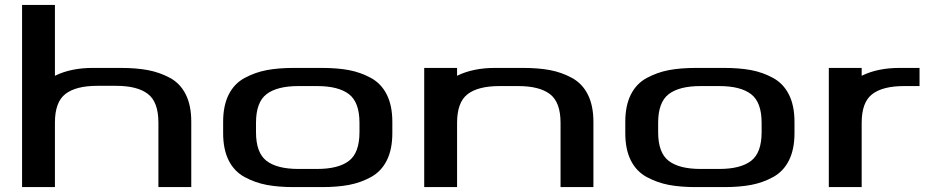

<svg xmlns="http://www.w3.org/2000/svg" viewBox="-20 -763 3810 783"><path d="M626 -263Q626 -347 583 -380Q540 -413 453 -413H377Q290 -413 247 -380Q204 -347 204 -263V0H70V-743H204V-454Q269 -486 358 -486H473Q536 -486 583.5 -477Q631 -468 673 -445.5Q715 -423 737.5 -378Q760 -333 760 -267V0H626Z M1024 -224Q1024 -140 1067 -107Q1110 -74 1197 -74H1273Q1360 -74 1403 -107Q1446 -140 1446 -224V-262Q1446 -346 1403 -379Q1360 -412 1273 -412H1197Q1110 -412 1067 -379Q1024 -346 1024 -262ZM1178 0Q1115 0 1067.5 -9Q1020 -18 977.5 -41Q935 -64 912.5 -109Q890 -154 890 -220V-266Q890 -332 912.5 -377Q935 -422 977.5 -445Q1020 -468 1067.5 -477Q1115 -486 1178 -486H1293Q1356 -486 1403.5 -477Q1451 -468 1493 -445Q1535 -422 1557.5 -377Q1580 -332 1580 -266V-220Q1580 -154 1557.5 -109Q1535 -64 1493 -41Q1451 -18 1403.5 -9Q1356 0 1293 0Z M2266 -262Q2266 -346 2223 -379Q2180 -412 2093 -412H2017Q1930 -412 1887 -379Q1844 -346 1844 -262V0H1710V-486H1844V-454Q1909 -486 1998 -486H2113Q2176 -486 2223.5 -477Q2271 -468 2313 -445Q2355 -422 2377.5 -377Q2400 -332 2400 -266V0H2266Z M2664 -224Q2664 -140 2707 -107Q2750 -74 2837 -74H2913Q3000 -74 3043 -107Q3086 -140 3086 -224V-262Q3086 -346 3043 -379Q3000 -412 2913 -412H2837Q2750 -412 2707 -379Q2664 -346 2664 -262ZM2818 0Q2755 0 2707.5 -9Q2660 -18 2617.5 -41Q2575 -64 2552.5 -109Q2530 -154 2530 -220V-266Q2530 -332 2552.5 -377Q2575 -422 2617.5 -445Q2660 -468 2707.5 -477Q2755 -486 2818 -486H2933Q2996 -486 3043.5 -477Q3091 -468 3133 -445Q3175 -422 3197.5 -377Q3220 -332 3220 -266V-220Q3220 -154 3197.5 -109Q3175 -64 3133 -41Q3091 -18 3043.5 -9Q2996 0 2933 0Z M3730 -412H3667Q3580 -412 3537 -379Q3494 -346 3494 -262V0H3360V-486H3494V-454Q3559 -486 3648 -486H3730Z"/></svg>

Font: Aneo
Style: Regular
Weight: 400
Designer: Anastasios Pappas
Foundry: Anastasios Pappas
Version: Version 1.000